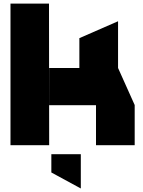

<svg xmlns="http://www.w3.org/2000/svg" viewBox="-20 -803 792 1062"><path d="M511 0V-221H252V-427H419V-592L632 -685H633V-427L725 -222V0ZM38 0V-783H251L252 0ZM426 239 264 151V50H427V239Z"/></svg>

Font: Foldit Thin ExtraBold
Style: Regular
Weight: 800
Version: Version 1.003